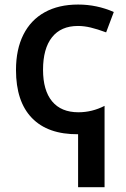

<svg xmlns="http://www.w3.org/2000/svg" viewBox="-20 -571 547 832"><path d="M318.4 10.7Q187.5 11.7 118.4 -59.6Q49.3 -130.9 49.3 -267.6Q49.3 -356.9 81.3 -420.7Q113.3 -484.4 173.6 -517.8Q233.9 -551.3 318.4 -551.3Q399.9 -551.3 473.1 -519L439.9 -430.7Q401.9 -444.8 373 -451.7Q344.2 -458.5 317.9 -458.5Q244.1 -458.5 205.3 -409.4Q166.5 -360.4 166.5 -268.6Q166.5 -179.2 205.8 -131.8Q245.1 -84.5 319.8 -84.5Q378.9 -84.5 433.1 -112.3V240.2H318.4Z"/></svg>

Font: Viking Open Sans Light
Style: Bold
Weight: 600
Foundry: Ascender Corporation
Version: Version 2.001